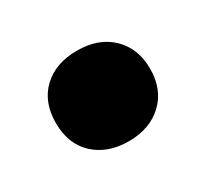

<svg xmlns="http://www.w3.org/2000/svg" viewBox="-58 -262 377 351"><g transform="rotate(-30 131.0 -86.5)"><path d="M130.5 8.5Q86 8.5 58.5 -17Q31 -42.5 31 -87Q31 -131 58 -156.8Q85 -182.5 130.5 -182.5Q176 -182.5 203 -156.2Q230 -130 230 -87Q230 -43.5 202.5 -17.5Q175 8.5 130.5 8.5Z"/></g></svg>

Font: Encode Sans SmCnd
Style: Bold
Weight: 700
Width: 4
Designer: Multiple Designers
Foundry: Impallari Type
Version: Version 3.002; ttfautohint (v1.8.3) -l 8 -r 50 -G 200 -x 14 